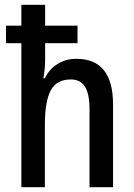

<svg xmlns="http://www.w3.org/2000/svg" viewBox="-20 -780 557 800"><path d="M168 -760V-673H303V-600H168V-532Q168 -495 161 -454H167Q186 -493 220.5 -514Q255 -535 298 -535Q451 -535 451 -345V0H353V-325Q353 -389 334 -419Q315 -449 275 -449Q216 -449 191.5 -403.5Q167 -358 167 -259V0H69V-600H5V-673H69V-760Z"/></svg>

Font: Noto Sans Lao UI Cond Med
Style: Regular
Weight: 500
Width: 3
Designer: Monotype Design Team
Foundry: Monotype Imaging Inc.
Version: Version 2.000; ttfautohint (v1.8.4.7-5d5b)